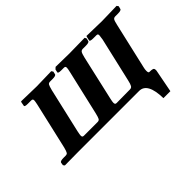

<svg xmlns="http://www.w3.org/2000/svg" viewBox="-94 -701 1095 1095"><g transform="rotate(-45 453.5 -153.5)"><path d="M825.2 -355 761.2 -77.1Q757.8 -64 757.8 -51.8Q757.8 -35.2 765.1 -35.2Q784.2 -35.2 792 -32.2Q799.8 -29.3 799.8 -18.1V-12.2L772.9 127H716.8Q714.4 0 647.9 0H154.8L47.9 1L41 -7.8L43.9 -25.9Q46.9 -35.2 74.2 -35.2H89.8Q101.1 -35.2 105.7 -41.5Q110.4 -47.9 117.2 -73.2L182.1 -355Q187 -378.4 187 -384.8Q187 -392.1 183.8 -394.5Q180.7 -397 172.9 -397H147Q120.1 -397 123 -405.8L127 -428.2L129.9 -434.1L252.9 -431.2Q270.5 -431.6 313 -432.6Q355.5 -433.6 373 -434.1L379.9 -423.8L376 -407.2Q374.5 -397 346.2 -397H327.1Q315.4 -397 310.5 -389.6Q305.7 -382.3 298.8 -355L236.8 -85.9Q231.9 -62.5 231.9 -55.2Q231.9 -47.9 234.9 -44.9Q237.8 -42 245.1 -42H355Q366.7 -42 371.6 -50.5Q376.5 -59.1 382.8 -85.9L444.8 -354Q450.2 -376.5 450.2 -384.8Q450.2 -392.1 447.3 -394.5Q444.3 -397 437 -397H417Q390.1 -397 393.1 -405.8L397 -423.8L408.2 -434.1L517.1 -432.1Q567.9 -432.1 642.1 -434.1L647.9 -423.8L644 -407.2Q642.6 -397 615.2 -397H590.8Q579.6 -397 574 -389.2Q568.4 -381.3 562 -354L501 -85.9Q496.1 -64.9 496.1 -56.2Q496.1 -47.9 499.3 -44.9Q502.4 -42 508.8 -42L617.2 -43Q628.9 -43 634.8 -52.7Q640.6 -62.5 646 -86.9L708 -355Q711.9 -383.3 711.9 -384.8Q711.9 -392.1 709 -394.5Q706.1 -397 699.2 -397H674.8Q662.1 -397 655.3 -399.2Q648.4 -401.4 649.9 -405.8L654.8 -428.2L657.2 -434.1L778.8 -431.2Q795.9 -431.6 839.1 -432.6Q882.3 -433.6 899.9 -434.1L907.2 -423.8L902.8 -407.2Q901.4 -397 874 -397H853Q841.3 -397 836.2 -389.4Q831.1 -381.8 825.2 -355Z"/></g></svg>

Font: Linux Libertine
Style: Bold Italic
Weight: 700
Italic angle: -11.5°
Designer: Philipp H. Poll
Foundry: Philipp H. Poll
Version: Version 4.0.5